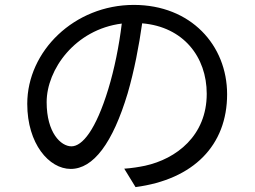

<svg xmlns="http://www.w3.org/2000/svg" viewBox="-20 -736 1040 782"><path d="M271 -140C228 -140 170 -195 170 -320C170 -453 286 -616 476 -640C465 -549 446 -455 421 -373C370 -206 315 -140 271 -140ZM532 26C768 -5 905 -144 905 -352C905 -552 757 -716 525 -716C283 -716 91 -528 91 -313C91 -150 180 -48 268 -48C360 -48 439 -153 500 -356C527 -449 546 -549 559 -641C727 -627 822 -504 822 -354C822 -183 698 -89 571 -61C547 -56 517 -51 486 -49Z"/></svg>

Font: Noto Sans CJK JP Regular
Style: Regular
Weight: 400
Designer: Ryoko NISHIZUKA (kana & ideographs); Paul D. Hunt (Latin, Greek & Cyrillic); Wenlong ZHANG (bopomofo); Sandoll Communica
Foundry: Adobe Systems Incorporated
Version: Version 1.001;PS 1.001;hotconv 1.0.78;makeotf.lib2.5.61930